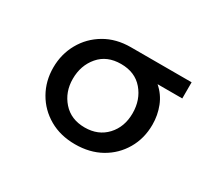

<svg xmlns="http://www.w3.org/2000/svg" viewBox="-78 -819 585 545"><g transform="rotate(30 214.5 -547.0)"><path d="M214 -388Q166 -388 129.5 -409Q93 -430 72.5 -466Q52 -502 52 -546Q52 -590 72.5 -626.5Q93 -663 129.5 -684.5Q166 -706 214 -706H413V-653H332Q355 -633 366 -605Q377 -577 377 -546Q377 -501 356 -465Q335 -429 298.5 -408.5Q262 -388 214 -388ZM214 -443Q258 -443 285 -472Q312 -501 312 -546Q312 -590 286 -620.5Q260 -651 214 -651Q168 -651 142 -620.5Q116 -590 116 -546Q116 -503 142.5 -473Q169 -443 214 -443Z"/></g></svg>

Font: MuseoModerno
Style: Regular
Weight: 400
Designer: Pablo Cosgaya, Héctor Gatti, Marcela Romero, and the Authors of The MuseoModerno Project.
Foundry: Omnibus-Type Team
Version: Version 1.001